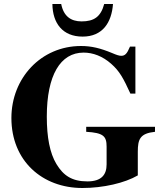

<svg xmlns="http://www.w3.org/2000/svg" viewBox="-20 -921 818 960"><path d="M755 -287H411V-262C497 -257 513 -240 513 -188V-99C513 -48 488 -14 417 -14C340 -14 297 -43 262 -101C229 -156 214 -235 214 -338C214 -545 282 -658 398 -658C445 -658 493 -640 536 -602C579 -564 597 -529 632 -453H657V-688H630C615 -652 605 -642 586 -642C576 -642 563 -646 540 -656C482 -680 437 -691 385 -691C185 -691 37 -530 37 -331C37 -117 191 19 392 19C496 19 604 -6 669 -44V-162C669 -225 680 -254 755 -262ZM501 -901C484 -837 450 -814 388 -814C334 -814 298 -840 286 -901H242C243 -805 293 -738 393 -738C492 -738 538 -807 545 -901Z"/></svg>

Font: XITS
Style: Bold
Weight: 700
Designer: MicroPress Inc., with final additions and corrections provided by Coen Hoffman, Elsevier (retired)
Version: Version 1.302